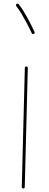

<svg xmlns="http://www.w3.org/2000/svg" viewBox="-20 -1044 272 1072"><path d="M109.9 8.3Q113.8 8.3 116 5.9Q118.2 3.4 118.2 0L135.3 -664.6Q135.3 -668.5 133.1 -670.7Q130.9 -672.9 127 -672.9Q123.5 -672.9 121.1 -670.7Q118.7 -668.5 118.7 -664.6L101.6 0Q101.6 3.4 104 5.9Q106.4 8.3 109.9 8.3ZM72.3 -1022Q69.8 -1020 69.3 -1016.1Q68.8 -1012.2 70.8 -1009.8Q85 -992.2 100.6 -966.1Q116.2 -939.9 131.1 -911.9Q146 -883.8 157.2 -858.9Q158.7 -855.5 161.9 -854.2Q165 -853 168.5 -854.5Q171.9 -856 173.1 -859.1Q174.3 -862.3 172.9 -865.7Q155.8 -903.3 131.3 -947.8Q106.9 -992.2 84.5 -1020.5Q82.5 -1022.9 78.6 -1023.7Q74.7 -1024.4 72.3 -1022Z"/></svg>

Font: Mikhak VF
Style: Regular
Weight: 100
Designer: Amin Abedi
Version: Version 3.001